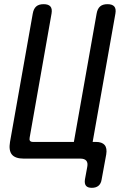

<svg xmlns="http://www.w3.org/2000/svg" viewBox="-20 -760 640 920"><path d="M467 100Q464 120 452 130Q440 140 420 140Q400 140 392 130Q384 120 387 100L398 40Q402 20 393.5 10Q385 0 365 0H94Q53 0 37 -19.5Q21 -39 28 -80L137 -695Q141 -718 153.5 -729Q166 -740 189 -740Q212 -740 221.5 -729Q231 -718 227 -695L122 -100Q120 -90 124 -85Q128 -80 138 -80H334L443 -695Q447 -718 459.5 -729Q472 -740 495 -740Q518 -740 527.5 -729Q537 -718 533 -695L424 -80H439Q469 -80 481.5 -65Q494 -50 489 -20Z"/></svg>

Font: Maple Mono NL
Style: Italic
Weight: 400
Italic angle: -10°
Monospace: yes
Designer: subframe7536
Version: Version 7.000